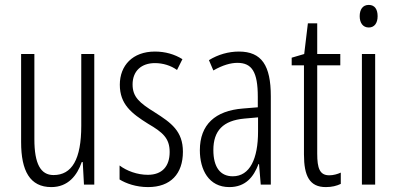

<svg xmlns="http://www.w3.org/2000/svg" viewBox="-20 -752 1617 782"><path d="M364 -532H311V-240C311 -103 273 -39 198 -39C146 -39 120 -84 120 -185V-532H66V-173C66 -56 102 10 189 10C257 10 294 -37 313 -92H317L322 0H364Z M725 -134C725 -218 677 -252 611 -294C548 -333 520 -357 520 -408C520 -463 556 -495 611 -495C644 -495 676 -485 701 -467L723 -511C691 -531 653 -542 611 -542C520 -542 468 -485 468 -407C468 -327 516 -290 583 -248C643 -213 671 -189 671 -133C671 -74 640 -40 582 -40C539 -40 496 -56 467 -78V-21C493 -5 534 10 583 10C675 10 725 -44 725 -134Z M953 -542C911 -542 868 -530 831 -507L849 -465C887 -487 920 -496 947 -496C1006 -496 1030 -459 1030 -358V-315L969 -310C857 -301 794 -245 794 -140C794 -61 830 10 914 10C980 10 1013 -31 1033 -84H1035L1042 0H1083V-360C1083 -485 1046 -542 953 -542ZM975 -269 1031 -274V-216C1031 -106 998 -34 928 -34C878 -34 849 -70 849 -141C849 -220 889 -261 975 -269Z M1321 -38C1282 -38 1272 -67 1272 -126V-486H1366V-532H1272V-657H1234L1219 -532L1168 -517V-486H1218V-123C1218 -35 1241 10 1307 10C1332 10 1351 5 1368 -3V-49C1355 -43 1338 -38 1321 -38Z M1482 -732C1457 -732 1445 -713 1445 -686C1445 -659 1458 -640 1482 -640C1505 -640 1518 -658 1518 -686C1518 -713 1507 -732 1482 -732ZM1508 -532H1454V0H1508Z"/></svg>

Font: Noto Sans Arabic UI XCn Lt
Style: Regular
Weight: 300
Width: 2
Designer: Monotype Design Team, Nadine Chahine and Nizar Qandah
Foundry: Monotype Imaging Inc.
Version: Version 2.010